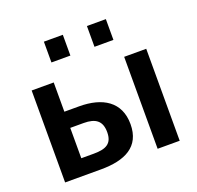

<svg xmlns="http://www.w3.org/2000/svg" viewBox="-125 -847 1007 981"><g transform="rotate(-20 379.0 -356.5)"><path d="M260 -253C325 -253 357 -229 357 -168C357 -106 322 -88 255 -88H187V-253ZM262 0C393 0 483 -43 483 -166C483 -288 394 -341 267 -341H187V-500H67V0ZM570 -500V0H690V-500ZM314 -600V-713H211V-600ZM548 -600V-713H445V-600Z"/></g></svg>

Font: Perun SemiBold
Style: Regular
Weight: 600
Foundry: Copyright (c) Stefan Peev, Context Ltd, 2016
Version: Version 1.089